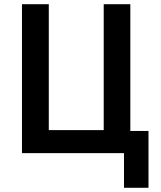

<svg xmlns="http://www.w3.org/2000/svg" viewBox="-20 -725 762 909"><path d="M567 164V0H84V-705H211V-109H471V-705H597V-105H683V164Z"/></svg>

Font: Nunito Sans 7pt Condensed
Style: Bold
Weight: 700
Width: 3
Designer: Vernon Adams
Foundry: Vernon Adams
Version: Version 3.101;gftools[0.9.27]